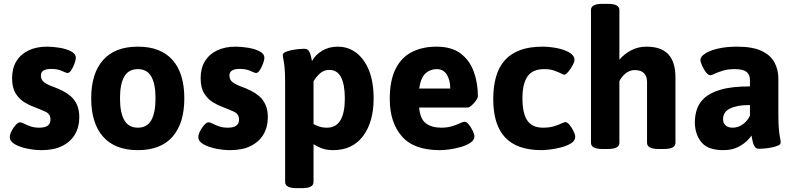

<svg xmlns="http://www.w3.org/2000/svg" viewBox="-20 -774 4142 1000"><path d="M225 -531Q254 -531 289 -525.5Q324 -520 349.5 -507Q375 -494 375 -473Q375 -462 368 -443Q361 -424 351.5 -409Q342 -394 332 -394Q324 -394 302.5 -404.5Q281 -415 246 -415Q221 -415 207 -407Q193 -399 193 -380Q193 -358 210 -345.5Q227 -333 253.5 -323.5Q280 -314 306 -301Q328 -290 348 -273Q368 -256 380.5 -229Q393 -202 393 -163Q393 -112 370 -73.5Q347 -35 303.5 -13.5Q260 8 197 8Q160 8 121.5 0Q83 -8 57 -23Q31 -38 31 -60Q31 -73 40 -91Q49 -109 61.5 -123Q74 -137 84 -137Q92 -137 105.5 -130Q119 -123 138.5 -116Q158 -109 185 -109Q243 -109 243 -151Q243 -180 217 -192Q191 -204 157 -217Q132 -226 106 -242Q80 -258 61.5 -287.5Q43 -317 43 -367Q43 -419 65.5 -455.5Q88 -492 129 -511.5Q170 -531 225 -531Z M698 -531Q817 -531 878.5 -461.7Q940 -392.3 940 -261.7Q940 -132 878.7 -62Q817.4 8 698 8Q579 8 517 -62Q455 -132 455 -262Q455 -391.5 517 -461.3Q579 -531 698 -531ZM698 -414Q649.9 -414 627.4 -375.5Q605 -337 605 -261.6Q605 -187 627.5 -148Q650 -109 698 -109Q746 -109 768 -148Q790 -187 790 -262Q790 -337 767.8 -375.5Q745.6 -414 698 -414Z M1207 -531Q1236 -531 1271 -525.5Q1306 -520 1331.5 -507Q1357 -494 1357 -473Q1357 -462 1350 -443Q1343 -424 1333.5 -409Q1324 -394 1314 -394Q1306 -394 1284.5 -404.5Q1263 -415 1228 -415Q1203 -415 1189 -407Q1175 -399 1175 -380Q1175 -358 1192 -345.5Q1209 -333 1235.5 -323.5Q1262 -314 1288 -301Q1310 -290 1330 -273Q1350 -256 1362.5 -229Q1375 -202 1375 -163Q1375 -112 1352 -73.5Q1329 -35 1285.5 -13.5Q1242 8 1179 8Q1142 8 1103.5 0Q1065 -8 1039 -23Q1013 -38 1013 -60Q1013 -73 1022 -91Q1031 -109 1043.5 -123Q1056 -137 1066 -137Q1074 -137 1087.5 -130Q1101 -123 1120.5 -116Q1140 -109 1167 -109Q1225 -109 1225 -151Q1225 -180 1199 -192Q1173 -204 1139 -217Q1114 -226 1088 -242Q1062 -258 1043.5 -287.5Q1025 -317 1025 -367Q1025 -419 1047.5 -455.5Q1070 -492 1111 -511.5Q1152 -531 1207 -531Z M1739 -531Q1793 -531 1835 -499.5Q1877 -468 1901.5 -408Q1926 -348 1926 -261Q1926 -139 1871 -65.5Q1816 8 1715 8Q1680 8 1654.5 -2Q1629 -12 1613 -23V174Q1613 206 1553 206H1525Q1465 206 1465 174V-347Q1465 -397 1462 -424Q1459 -451 1456 -464.5Q1453 -478 1453 -488Q1453 -497 1466.5 -503Q1480 -509 1499.5 -513Q1519 -517 1537.5 -518.5Q1556 -520 1565 -520Q1581 -520 1588.5 -509Q1596 -498 1599 -483Q1602 -468 1605 -456Q1622 -488 1657.5 -509.5Q1693 -531 1739 -531ZM1695 -410Q1667 -410 1647 -392Q1627 -374 1613 -351V-128Q1625 -121 1642.5 -115Q1660 -109 1683 -109Q1730 -109 1753 -147.5Q1776 -186 1776 -261Q1776 -334 1756 -372Q1736 -410 1695 -410Z M2253 -531Q2332 -531 2379 -495.5Q2426 -460 2447.5 -401Q2469 -342 2469 -273Q2469 -264 2459 -250Q2449 -236 2436.5 -225Q2424 -214 2418 -214H2163Q2168 -154 2198.5 -131.5Q2229 -109 2278 -109Q2310 -109 2334.5 -116.5Q2359 -124 2375.5 -132Q2392 -140 2399 -140Q2410 -140 2422 -125Q2434 -110 2442.5 -92Q2451 -74 2451 -64Q2451 -45 2431.5 -31.5Q2412 -18 2382 -9Q2352 0 2322 4Q2292 8 2271 8Q2135 8 2072.5 -64.5Q2010 -137 2010 -258Q2010 -356 2041 -416.5Q2072 -477 2127 -504Q2182 -531 2253 -531ZM2253 -414Q2222 -414 2197 -392.5Q2172 -371 2163 -313H2325Q2325 -356 2307.5 -385Q2290 -414 2253 -414Z M2806 -531Q2841 -531 2880 -523.5Q2919 -516 2945.5 -500.5Q2972 -485 2972 -462Q2972 -452 2962.5 -434Q2953 -416 2940 -400.5Q2927 -385 2919 -385Q2916 -385 2911.5 -387Q2907 -389 2901 -392Q2887 -399 2866 -406.5Q2845 -414 2814 -414Q2754 -414 2727.5 -376Q2701 -338 2701 -262Q2701 -185 2726 -147Q2751 -109 2808 -109Q2843 -109 2867.5 -117Q2892 -125 2906 -132Q2912 -134 2916.5 -136Q2921 -138 2924 -138Q2935 -138 2947 -123Q2959 -108 2967.5 -90Q2976 -72 2976 -62Q2976 -41 2954 -27.5Q2932 -14 2901 -6Q2870 2 2841.5 5Q2813 8 2801 8Q2673 8 2611 -58Q2549 -124 2549 -258Q2549 -325 2564 -376Q2579 -427 2610.5 -461.5Q2642 -496 2690.5 -513.5Q2739 -531 2806 -531Z M3146 -754Q3206 -754 3206 -722V-463Q3229 -491 3265.5 -511Q3302 -531 3347 -531Q3384 -531 3412.5 -521.5Q3441 -512 3460 -492Q3479 -472 3488.5 -441.5Q3498 -411 3498 -369V-30Q3498 2 3438 2H3410Q3350 2 3350 -30V-347Q3350 -376 3334.5 -392.5Q3319 -409 3286 -409Q3271 -409 3258 -403.5Q3245 -398 3235 -389Q3225 -380 3217.5 -370Q3210 -360 3206 -351V-30Q3206 2 3146 2H3118Q3058 2 3058 -30V-722Q3058 -754 3118 -754Z M3819 -531Q3898 -531 3945 -509.5Q3992 -488 4013 -450Q4034 -412 4034 -364V-176Q4034 -124 4037 -96.5Q4040 -69 4043 -55.5Q4046 -42 4046 -31Q4046 -22 4032.5 -16Q4019 -10 3999.5 -6Q3980 -2 3961.5 -0.5Q3943 1 3934 1Q3918 1 3910.5 -10.5Q3903 -22 3900 -38Q3897 -54 3894 -68Q3891 -62 3873.5 -43.5Q3856 -25 3824.5 -8.5Q3793 8 3747 8Q3666 8 3632.5 -34Q3599 -76 3599 -138Q3599 -169 3608.5 -201.5Q3618 -234 3647 -262Q3676 -290 3733.5 -307Q3791 -324 3886 -324V-357Q3886 -386 3867.5 -400Q3849 -414 3808 -414Q3771 -414 3745 -406Q3719 -398 3702.5 -390Q3686 -382 3680 -382Q3669 -382 3657 -397.5Q3645 -413 3636.5 -432.5Q3628 -452 3628 -462Q3628 -479 3652.5 -495Q3677 -511 3720 -521Q3763 -531 3819 -531ZM3886 -227Q3850 -227 3824 -222Q3798 -217 3780.5 -208Q3763 -199 3754.5 -185Q3746 -171 3746 -153Q3746 -134 3758.5 -121.5Q3771 -109 3796 -109Q3825 -109 3849.5 -127Q3874 -145 3886 -172Z"/></svg>

Font: Asap VF Beta
Style: Regular
Weight: 400
Designer: Pablo Cosgaya
Foundry: Pablo Cosgaya
Version: Version 1.007